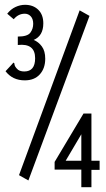

<svg xmlns="http://www.w3.org/2000/svg" viewBox="-20 -708 440 798"><path d="M83 -374Q32 -374 3 -412L29 -440L36 -448L40 -444Q39 -432 55 -418Q65 -411 81 -411Q126 -411 126 -466Q126 -529 54 -521V-556Q94 -556 106 -572Q118 -588 118 -609Q118 -629 108 -640Q98 -651 83 -651Q56 -651 37 -628L10 -651Q25 -670 44.5 -679Q64 -688 84 -688Q118 -688 139 -667.5Q160 -647 160 -611Q160 -559 120 -542Q140 -534 154 -515Q168 -496 168 -464Q168 -424 145.5 -399Q123 -374 83 -374ZM98 42 59 20 311 -665 352 -642ZM318 -3H207V-35L327 -236H360V-40H394V-2H360V70H318ZM318 -40V-150L253 -40Z"/></svg>

Font: Inconsolata Condensed
Style: Regular
Weight: 400
Width: 3
Monospace: yes
Designer: Raph Levien, Cyreal, Brenton Simpson
Foundry: Raph Levien, Cyreal, Google
Version: Version 3.000; ttfautohint (v1.8.2.53-6de2)